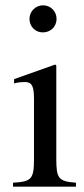

<svg xmlns="http://www.w3.org/2000/svg" viewBox="-20 -703 318 723"><path d="M193 -632C193 -660 171 -683 142 -683C114 -683 91 -660 91 -632C91 -603 113 -581 141 -581C171 -581 193 -603 193 -632ZM266 0V-15C200 -20 192 -31 192 -105V-456L188 -460L33 -405V-389C51 -394 66 -394 75 -394C100 -394 108 -378 108 -331V-104C108 -28 98 -19 29 -15V0Z"/></svg>

Font: XITS Math
Style: Regular
Weight: 400
Designer: MicroPress Inc., with final additions and corrections provided by Coen Hoffman, Elsevier (retired)
Version: Version 1.108